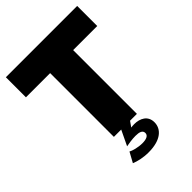

<svg xmlns="http://www.w3.org/2000/svg" viewBox="-263 -824 1150 1150"><g transform="rotate(-45 312.0 -248.5)"><path d="M184 192C211 203 249 213 297 213C402 213 449 166 449 110C449 54 403 32 355 32C344 32 336 33 328 34L352 0H410V-540H614V-710H10V-540H215V0H277L231 96C246 93 282 87 310 87C343 87 365 94 365 117C365 140 340 148 309 148C273 148 234 137 219 128Z"/></g></svg>

Font: Raleway Black
Style: Regular
Weight: 900
Designer: Matt McInerney, Pablo Impallari, Rodrigo Fuenzalida
Foundry: Matt McInerney, Pablo Impallari, Rodrigo Fuenzalida
Version: Version 3.000g; ttfautohint (v1.5) -l 8 -r 28 -G 28 -x 14 -D